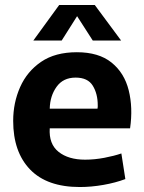

<svg xmlns="http://www.w3.org/2000/svg" viewBox="-20 -741 580 772"><path d="M301 11Q169 11 101 -59.5Q33 -130 33 -255Q33 -328 61 -391Q89 -454 145.5 -492.5Q202 -531 289 -531Q377 -531 428.5 -489.5Q480 -448 497.5 -378Q515 -308 503 -225H180Q176 -162 215.5 -130.5Q255 -99 322 -99Q360 -99 399.5 -106.5Q439 -114 468 -124L484 -21Q444 -6 395.5 2.5Q347 11 301 11ZM284 -429Q234 -429 207.5 -392Q181 -355 180 -304H372Q373 -308 373 -311.5Q373 -315 373 -318Q373 -364 353 -396.5Q333 -429 284 -429ZM114 -578 218 -721H361L467 -578H353L290 -676L228 -578Z"/></svg>

Font: Murecho SemiBold
Style: Regular
Weight: 600
Designer: Neil Summerour
Foundry: Positype
Version: Version 1.010; ttfautohint (v1.8.3)